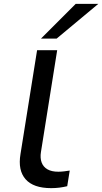

<svg xmlns="http://www.w3.org/2000/svg" viewBox="-20 -965 529 994"><path d="M245 9Q153 9 112.5 -37Q72 -83 86 -167L172 -705H276L192 -178Q187 -147 195.5 -124Q204 -101 225.5 -88.5Q247 -76 282 -76Q296 -76 312.5 -78Q329 -80 341 -82L328 -1Q307 4 287 6.5Q267 9 245 9ZM192 -765 372 -945H489L273 -765Z"/></svg>

Font: Nunito Sans 10pt Expanded Medium
Style: Italic
Weight: 500
Width: 7
Italic angle: -9°
Designer: Vernon Adams
Foundry: Vernon Adams
Version: Version 3.101;gftools[0.9.27]